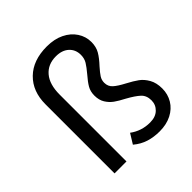

<svg xmlns="http://www.w3.org/2000/svg" viewBox="-214 -941 1103 1103"><g transform="rotate(-45 338.0 -389.0)"><path d="M290 -42 327 -102Q381 -62 450 -62Q495 -62 520.5 -86.5Q546 -111 546 -147Q546 -186 521.5 -208.5Q497 -231 448 -258Q411 -277 388 -293.5Q365 -310 349 -335.5Q333 -361 333 -398Q333 -431 347.5 -456Q362 -481 390 -513Q417 -545 430.5 -567Q444 -589 444 -618Q444 -661 415 -687.5Q386 -714 336 -714Q271 -714 233.5 -670Q196 -626 196 -543V0H99V-561Q99 -666 163 -728.5Q227 -791 339 -791Q400 -791 445 -769Q490 -747 514.5 -709.5Q539 -672 539 -628Q539 -588 522 -559Q505 -530 473 -496Q448 -468 436.5 -450Q425 -432 425 -410Q425 -380 446 -361Q467 -342 511 -319Q551 -298 576.5 -279.5Q602 -261 620 -229Q638 -197 638 -151Q638 -105 615.5 -67.5Q593 -30 551 -8.5Q509 13 453 13Q406 13 366 0.5Q326 -12 290 -42Z"/></g></svg>

Font: Nebula Sans Medium
Style: Regular
Weight: 500
Designer: Paul D. Hunt for Adobe (as Source Sans)
Foundry: Nebula Entertainment & Broadcasting LLC
Version: Version 1.010